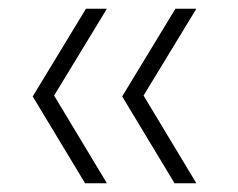

<svg xmlns="http://www.w3.org/2000/svg" viewBox="-20 -480 545 440"><path d="M382 -460H430L309 -261L430 -60H380L260 -259ZM177 -460H225L104 -261L225 -60H175L55 -259Z"/></svg>

Font: PT Root UI Light
Style: Regular
Weight: 300
Designer: Vitaly Kuzmin
Foundry: ParaType Ltd.
Version: Version 2.000G